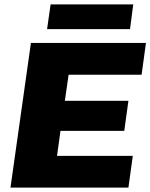

<svg xmlns="http://www.w3.org/2000/svg" viewBox="-20 -856 686 876"><path d="M27.8 0 121.1 -660.2H646L626 -515.1H293L275.9 -396H565.9L546.9 -258.8H255.9L240.2 -145H585.9L565.9 0ZM194.8 -723.1 210.9 -835.9H587.9L573.2 -723.1Z"/></svg>

Font: Human Sans Black
Style: Italic
Weight: 800
Italic angle: -8°
Designer: Tim Radville
Foundry: Continuum
Version: Version 1.000;FEAKit 1.0